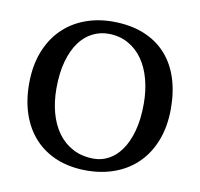

<svg xmlns="http://www.w3.org/2000/svg" viewBox="-60 -521 620 595"><g transform="rotate(10 250.0 -223.5)"><path d="M26.9 -223.1Q26.9 -279.3 43.7 -323Q60.5 -366.7 90.3 -396.5Q120.1 -426.3 160.9 -441.9Q201.7 -457.5 249 -457.5Q304.7 -457.5 346.7 -440.7Q388.7 -423.8 416.7 -393.1Q444.8 -362.3 459 -319.1Q473.1 -275.9 473.1 -223.1Q473.1 -167 456.3 -123.3Q439.5 -79.6 409.7 -49.8Q379.9 -20 338.6 -4.4Q297.4 11.2 249 11.2Q195.8 11.2 154.5 -5.6Q113.3 -22.5 85 -53.2Q56.6 -84 41.7 -127.2Q26.9 -170.4 26.9 -223.1ZM112.8 -223.1Q112.8 -182.6 122.3 -147.2Q131.8 -111.8 150.9 -85.4Q169.9 -59.1 198.5 -43.9Q227.1 -28.8 265.1 -28.8Q288.6 -28.8 310.8 -40.5Q333 -52.2 350.1 -76.2Q367.2 -100.1 377.4 -136.7Q387.7 -173.3 387.7 -223.1Q387.7 -264.2 378.2 -299.8Q368.7 -335.4 350.3 -361.6Q332 -387.7 304.7 -402.8Q277.3 -418 242.2 -418Q216.3 -418 192.9 -406.2Q169.4 -394.5 151.6 -370.6Q133.8 -346.7 123.3 -309.8Q112.8 -272.9 112.8 -223.1Z"/></g></svg>

Font: PT Astra Serif
Style: Regular
Weight: 400
Designer: A.Korolkova, I. Chaeva
Foundry: ParaType Ltd
Version: Version 1.002